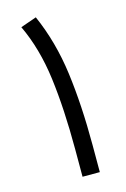

<svg xmlns="http://www.w3.org/2000/svg" viewBox="-103 -694 487 744"><g transform="rotate(-15 140.5 -322.0)"><path d="M202.6 0H133.3V-110.8Q133.3 -272 117.2 -397Q101.1 -522 54.2 -621.1L118.2 -643.6Q168 -530.8 185.3 -399.9Q202.6 -269 202.6 -109.4Z"/></g></svg>

Font: Vazirmatn UI FD Light
Style: Regular
Weight: 300
Designer: Saber Rastikerdar
Foundry: Saber Rastikerdar
Version: Version 33.003